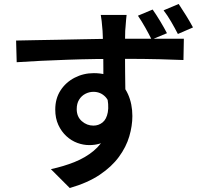

<svg xmlns="http://www.w3.org/2000/svg" viewBox="-20 -864 1040 966"><path d="M617 -789Q616 -782 614.5 -765.5Q613 -749 612 -733Q611 -717 610 -709Q609 -690 609 -656.5Q609 -623 609 -582.5Q609 -542 609.5 -500.5Q610 -459 610.5 -423Q611 -387 611 -363L500 -404Q500 -422 500 -452.5Q500 -483 500 -520.5Q500 -558 499.5 -595Q499 -632 498 -662Q497 -692 496 -709Q494 -736 491.5 -758Q489 -780 487 -789ZM61 -660Q105 -661 160 -662Q215 -663 275 -664Q335 -665 394.5 -666.5Q454 -668 507 -668.5Q560 -669 600 -669Q640 -669 685 -669Q730 -669 772.5 -669Q815 -669 849.5 -669Q884 -669 905 -669L903 -562Q858 -564 782.5 -566Q707 -568 597 -568Q530 -568 460 -567Q390 -566 320.5 -563.5Q251 -561 186 -558Q121 -555 64 -551ZM598 -366Q598 -288 578.5 -237Q559 -186 521 -160Q483 -134 429 -134Q399 -134 369 -145Q339 -156 314 -179Q289 -202 273.5 -235.5Q258 -269 258 -313Q258 -368 284.5 -409Q311 -450 355.5 -473Q400 -496 452 -496Q516 -496 559 -467.5Q602 -439 624 -390Q646 -341 646 -280Q646 -231 630.5 -178Q615 -125 578.5 -75Q542 -25 481.5 15.5Q421 56 331 82L236 -13Q301 -27 355.5 -49Q410 -71 450.5 -104.5Q491 -138 513 -185Q535 -232 535 -297Q535 -351 510.5 -376.5Q486 -402 450 -402Q429 -402 409.5 -392Q390 -382 378 -362.5Q366 -343 366 -315Q366 -277 391.5 -254.5Q417 -232 450 -232Q476 -232 496 -248Q516 -264 522.5 -299.5Q529 -335 516 -392ZM748 -816Q767 -789 786.5 -756.5Q806 -724 820 -697L743 -665Q728 -695 710.5 -726Q693 -757 674 -785ZM879 -844Q897 -817 916.5 -785.5Q936 -754 951 -726L875 -693Q859 -724 841 -755Q823 -786 803 -812Z"/></svg>

Font: Noto Sans TC SemiBold
Style: Regular
Weight: 600
Designer: Ryoko NISHIZUKA  (kana, bopomofo & ideographs); Paul D. Hunt (Latin, Greek & Cyrillic); Sandoll Communications , Soo-you
Foundry: Adobe
Version: Version 2.004-H2;hotconv 1.0.118;makeotfexe 2.5.65603